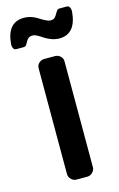

<svg xmlns="http://www.w3.org/2000/svg" viewBox="-180 -844 557 895"><g transform="rotate(-15 99.0 -396.0)"><path d="M162 -36Q162 -22 151 -11Q140 0 125 0H73Q59 0 48 -11Q37 -22 37 -36V-546Q37 -562 48 -572Q59 -582 73 -582H125Q140 -582 151 -572Q162 -562 162 -546ZM256 -762Q247 -656 167 -656Q130 -656 88 -685Q62 -702 51 -702Q35 -702 28 -695.5Q21 -689 17 -681Q13 -673 8.5 -666.5Q4 -660 -7 -660H-39Q-49 -660 -53.5 -667Q-58 -674 -58 -684V-688Q-50 -792 31 -792Q51 -792 70 -785Q89 -778 111 -763Q123 -756 132.5 -752Q142 -748 148 -748Q163 -748 169.5 -754.5Q176 -761 180.5 -769.5Q185 -778 190 -784.5Q195 -791 203 -791H237Q247 -791 251.5 -783.5Q256 -776 256 -766Z"/></g></svg>

Font: H.H. Samuel
Style: Regular
Weight: 900
Width: 1
Designer: deFharo
Foundry: deFharo
Version: Version 1.009